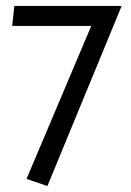

<svg xmlns="http://www.w3.org/2000/svg" viewBox="-20 -429 439 644"><path d="M28 -409H388L139 195L69 171L286 -342H21Z"/></svg>

Font: EauTest Medium
Style: Italic
Weight: 500
Italic angle: -12°
Designer: Christian Thalmann (Catharsis Fonts)
Version: Version 0.001;PS 000.001;hotconv 1.0.88;makeotf.lib2.5.64775